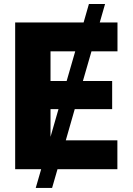

<svg xmlns="http://www.w3.org/2000/svg" viewBox="-20 -839 657 952"><path d="M157.2 92.8 184.1 0H55.2V-727.5H394.5L420.9 -819.3H501L474.6 -727.5H562.5V-584.5H433.6L391.1 -437.5H536.1V-297.9H350.6L306.2 -143.1H562V0H265.1L238.3 92.8ZM310.5 -437.5 353 -584.5H230.5V-437.5ZM230.5 -160.6 270 -297.9H230.5Z"/></svg>

Font: Inter Extra Bold
Style: Regular
Weight: 800
Designer: Rasmus Andersson
Foundry: rsms
Version: Version 4.000;git-3c8e0fc